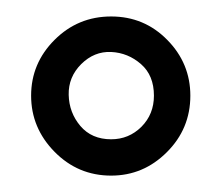

<svg xmlns="http://www.w3.org/2000/svg" viewBox="-20 -639 268 232"><path d="M114.3 -426.8Q74.2 -426.8 45.9 -455.6Q17.6 -484.4 17.6 -523.4Q17.6 -562.5 45.9 -590.8Q74.2 -619.1 114.3 -619.1Q154.3 -619.1 182.1 -590.8Q210 -562.5 210 -523.4Q210 -483.4 181.6 -455.1Q153.3 -426.8 114.3 -426.8ZM114.3 -470.7Q135.7 -470.7 150.9 -485.8Q166 -501 166 -523.4Q166 -547.9 150.4 -561.5Q134.8 -575.2 114.3 -576.2Q93.8 -577.1 78.1 -561.5Q62.5 -545.9 63 -524.4Q63.5 -502.9 77.1 -486.8Q90.8 -470.7 114.3 -470.7Z"/></svg>

Font: Crimson Text
Style: Bold
Weight: 700
Designer: Sebastian Kosch
Foundry: Sebastian Kosch
Version: Version 1.100